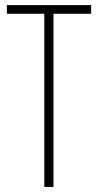

<svg xmlns="http://www.w3.org/2000/svg" viewBox="-20 -734 386 754"><path d="M190 0V-680H338V-714H7V-680H154V0Z"/></svg>

Font: Noto Sans Bengali ExtraCondensed ExtraLight
Style: Regular
Weight: 200
Width: 2
Designer: Joana Ranito - Universal Thirst; Jelle Bosma - Monotype Design Team
Foundry: Universal Thirst ehf.
Version: Version 3.000